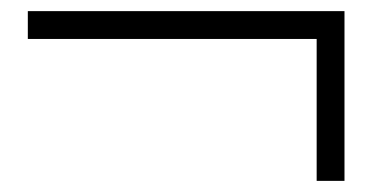

<svg xmlns="http://www.w3.org/2000/svg" viewBox="-20 -536 679 345"><path d="M599 -211H549V-466H30V-516H599Z"/></svg>

Font: Shippori Mincho
Style: Regular
Weight: 400
Designer: FONTDASU
Foundry: FONTDASU / Google Inc. / but / Adobe
Version: Version 3.110; ttfautohint (v1.8.3)